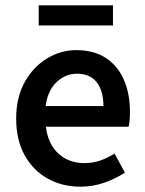

<svg xmlns="http://www.w3.org/2000/svg" viewBox="-20 -692 547 724"><path d="M283 12Q215 12 160 -18.5Q105 -49 73 -106.5Q41 -164 41 -245Q41 -325 73.5 -383Q106 -441 158 -472Q210 -503 267 -503Q334 -503 379 -473.5Q424 -444 447 -391.5Q470 -339 470 -270Q470 -234 465 -214H153Q161 -149 200 -113Q239 -77 298 -77Q330 -77 357.5 -86.5Q385 -96 412 -113L451 -41Q416 -18 373 -3Q330 12 283 12ZM152 -292H370Q370 -349 345 -381.5Q320 -414 270 -414Q227 -414 193.5 -382.5Q160 -351 152 -292ZM126 -596V-672H406V-596Z"/></svg>

Font: Source Sans Pro SemiBold
Style: Regular
Weight: 600
Designer: Paul D. Hunt
Foundry: Adobe Systems Incorporated
Version: Version 2.045;hotconv 1.0.109;makeotfexe 2.5.65596